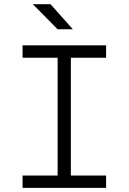

<svg xmlns="http://www.w3.org/2000/svg" viewBox="-20 -914 626 934"><path d="M89.8 0V-60.1H260.3V-633.3H89.8V-693.4H496.1V-633.3H324.7V-60.1H496.1V0ZM260.3 -771.5 139.6 -893.6H225.6L334.5 -771.5Z"/></svg>

Font: Cascadia Code NF Light
Style: Regular
Weight: 300
Monospace: yes
Designer: Aaron Bell
Foundry: Saja Typeworks
Version: Version 2404.023; ttfautohint (v1.8.4)